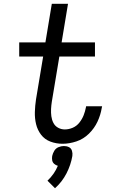

<svg xmlns="http://www.w3.org/2000/svg" viewBox="-20 -755 616 1019"><path d="M312 8Q348 8 385.5 -4.5Q423 -17 452 -45.5Q481 -74 497.5 -109.5Q514 -145 520 -182Q521 -187 522 -191H437L436 -185Q432 -164 424 -143.5Q416 -123 401.5 -104.5Q387 -86 366 -77Q345 -68 324 -68Q305 -68 288.5 -77Q272 -86 263.5 -102.5Q255 -119 252.5 -138Q250 -157 251 -176.5Q252 -196 255 -215L295 -455H484V-530H307L341 -735H255L221 -530H82V-455H209L171 -227Q166 -194 165 -160.5Q164 -127 171.5 -96Q179 -65 198 -40Q217 -15 247.5 -3.5Q278 8 312 8ZM272 244Q310 210 333 165Q356 120 364 73Q366 59 362 45.5Q358 32 346 26Q334 20 319 20Q305 20 290.5 26Q276 32 268 45.5Q260 59 257 73Q255 85 257 96Q259 107 267.5 114.5Q276 122 287 125Q278 147 264 167Q250 187 232 204Z"/></svg>

Font: Iosevka Sparkle Oblique
Style: Regular
Weight: 400
Italic angle: -9°
Designer: Belleve Invis
Foundry: Belleve Invis
Version: Version 4.5.0; ttfautohint (v1.8.3)